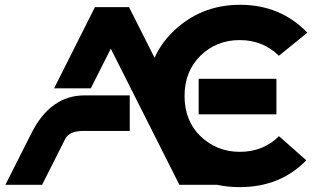

<svg xmlns="http://www.w3.org/2000/svg" viewBox="-20 -767 1315 797"><path d="M2.4 0 110.4 -213.9Q189.5 -371.1 331.1 -371.1H518.6V-223.6H327.6Q267.6 -223.6 251 -190.9L154.8 0ZM804.7 -439.9H1127.4V-292.5H804.7ZM724.6 0 439.9 -564.9 356.9 -400.4H204.6L374 -737.3H515.6L621.6 -527.3Q647.5 -585 694.3 -631.8Q810.1 -747.1 976.6 -747.1Q1144 -747.1 1255.9 -631.3L1137.7 -535.6Q1071.3 -600.6 975.1 -600.6Q878.4 -600.6 812 -535.6Q746.1 -470.7 746.1 -368.7Q746.1 -265.6 812.5 -201.2Q880.4 -136.7 975.6 -136.7Q1072.3 -136.7 1138.2 -201.7L1251.5 -101.6Q1143.1 9.8 975.1 9.8Q925.3 9.8 880.4 0Z"/></svg>

Font: Newest Shape
Style: Bold
Weight: 700
Designer: Wojciech Kalinowski "wmk69" (wmk69@o2.pl)
Foundry: Wojciech Kalinowski "wmk69" (wmk69@o2.pl)
Version: Version 1.0.0; 2022-02-24